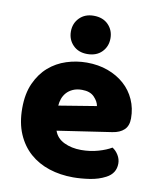

<svg xmlns="http://www.w3.org/2000/svg" viewBox="-82 -778 715 860"><g transform="rotate(10 275.0 -348.5)"><path d="M309 16Q250 16 199.5 -0.5Q149 -17 111.5 -50Q74 -83 52.5 -133Q31 -183 31 -250Q31 -316 52.5 -363.5Q74 -411 109 -441.5Q144 -472 189 -486.5Q234 -501 281 -501Q334 -501 377.5 -485Q421 -469 452.5 -441Q484 -413 501.5 -374Q519 -335 519 -289Q519 -255 500 -237Q481 -219 447 -214L200 -177Q211 -144 245 -127.5Q279 -111 323 -111Q364 -111 400.5 -121.5Q437 -132 460 -146Q476 -136 487 -118Q498 -100 498 -80Q498 -35 456 -13Q424 4 384 10Q344 16 309 16ZM281 -377Q257 -377 239.5 -369Q222 -361 211 -348.5Q200 -336 194.5 -320.5Q189 -305 188 -289L359 -317Q356 -337 337 -357Q318 -377 281 -377ZM186 -626Q186 -663 210.5 -688Q235 -713 275 -713Q317 -713 341.5 -688Q366 -663 366 -626Q366 -589 341.5 -564Q317 -539 275 -539Q235 -539 210.5 -564Q186 -589 186 -626Z"/></g></svg>

Font: Baloo Paaji
Style: Regular
Weight: 400
Designer: Shuchita Grover and Ek Type
Foundry: Ek Type
Version: Version 1.443;PS 1.000;hotconv 16.6.51;makeotf.lib2.5.65220;